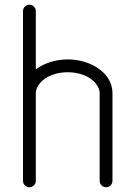

<svg xmlns="http://www.w3.org/2000/svg" viewBox="-20 -789 551 809"><path d="M399.9 -26.9V-396.2Q399.9 -411.9 390.3 -427.5Q380.6 -443.1 363.6 -455.9Q346.7 -468.8 320.8 -476.7Q294.9 -484.6 265.4 -484.6Q235.8 -484.6 210 -476.7Q184.1 -468.8 167.1 -455.9Q150.1 -443.1 140.5 -427.5Q130.9 -411.9 130.9 -396.2V-26.9Q130.9 -15.9 122.8 -7.9Q114.7 0 103.8 0Q92.8 0 84.8 -7.9Q76.9 -15.9 76.9 -26.9V-742.2Q76.9 -753.2 84.8 -761.2Q92.8 -769.3 103.8 -769.3Q114.7 -769.3 122.8 -761.2Q130.9 -753.2 130.9 -742.2V-496.6Q157.2 -516.6 192.5 -527.6Q227.8 -538.6 265.4 -538.6Q294.2 -538.6 321.9 -532.1Q349.6 -525.6 373.3 -513.2Q397 -500.7 415.2 -483.6Q433.3 -466.6 443.6 -444Q453.9 -421.4 453.9 -396.2V-26.9Q453.9 -15.9 445.9 -7.9Q438 0 427 0Q416 0 408 -7.9Q399.9 -15.9 399.9 -26.9Z"/></svg>

Font: Tecnico
Style: Fino
Weight: 400
Version: Version 1.3